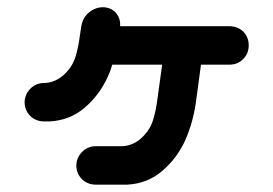

<svg xmlns="http://www.w3.org/2000/svg" viewBox="-20 -502 741 522"><path d="M260.7 -482.4Q282.2 -481.4 294.9 -467.3Q307.6 -453.1 306.6 -431.6V-430.7H603.5Q626 -430.7 641.6 -416Q656.2 -400.4 656.2 -378.9Q656.2 -356.4 641.1 -341.3Q626 -326.2 603.5 -326.2H526.4L512.7 -224.6Q504.9 -168.9 483.4 -120.1Q460.9 -71.3 420.9 -37.1Q380.9 -2.9 326.2 0H238.3Q216.8 -1 202.6 -15.1Q188.5 -29.3 187.5 -50.8Q187.5 -72.3 202.1 -87.9Q216.8 -103.5 238.3 -104.5H313.5Q342.8 -106.4 365.2 -127.4Q387.7 -148.4 396 -175.3Q404.3 -202.1 408.2 -234.4L420.9 -326.2H285.2Q280.3 -308.6 272.5 -292Q250 -243.2 210 -209Q169.9 -174.8 115.2 -171.9H97.7Q76.2 -172.9 62 -187Q47.9 -201.2 46.9 -222.7Q46.9 -244.1 61.5 -259.8Q76.2 -275.4 97.7 -276.4H102.5Q131.8 -278.3 154.3 -299.3Q176.8 -320.3 185.1 -347.2Q193.4 -374 197.3 -406.2L201.2 -431.6Q205.1 -454.1 222.2 -468.3Q239.3 -482.4 260.7 -482.4Z"/></svg>

Font: Nico Moji
Style: Regular
Weight: 400
Version: Version 1.02